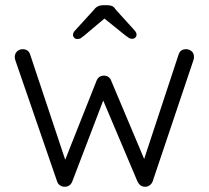

<svg xmlns="http://www.w3.org/2000/svg" viewBox="-20 -708 792 728"><path d="M685.5 -521.5Q697.2 -521.5 706.4 -513.8Q715.5 -506 715.5 -491.8Q715.5 -489.2 714.9 -485.2Q714.2 -481.2 713 -478.5L558.5 -19.2Q554.5 -9.8 546.2 -4.5Q538 0.8 528.5 0Q511 -0.5 501.5 -19.2L361.2 -350.8L379 -346.8L253.8 -19.2Q245.8 -0.5 226.8 0Q217.5 0.8 208.8 -4.5Q200 -9.8 196.8 -19.2L38.5 -478.5Q36 -485.8 36 -491.8Q36 -504.5 44.5 -513Q53 -521.5 66.8 -521.5Q76 -521.5 83.5 -516.6Q91 -511.8 94 -502.2L236 -76L217 -76.5L346.2 -402.2Q354 -421.2 374.2 -421.2Q384.2 -421.2 391.2 -416.2Q398.2 -411.2 401.5 -402.2L539 -75.8L516.5 -74.8L657.5 -502.2Q664.2 -521.5 685.5 -521.5ZM365.5 -646 386.5 -646.5 299.8 -573.5Q292.8 -567.8 287.2 -563.9Q281.8 -560 273.2 -560Q266.2 -560 261.5 -564.9Q256.8 -569.8 256.8 -575.2Q256.8 -579.5 258.4 -583.4Q260 -587.2 264.2 -592L337.2 -672Q349 -688.2 370.5 -688.2H387Q398 -688.2 405.4 -684.9Q412.8 -681.5 418.5 -672L490.2 -592.8Q494.5 -588 496.1 -584.1Q497.8 -580.2 497.8 -576Q497.8 -570.5 493.1 -565.6Q488.5 -560.8 481.2 -560.8Q473.5 -560.8 467.8 -564.6Q462 -568.5 454.8 -574.2Z"/></svg>

Font: Quicksand Variable Light
Style: Regular
Weight: 300
Designer: Andrew Paglinawan
Foundry: Andrew Paglinawan
Version: Version 3.004